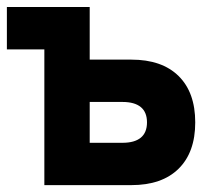

<svg xmlns="http://www.w3.org/2000/svg" viewBox="-20 -538 626 558"><path d="M213.9 0V-123H335.9Q371.1 -123 389.2 -137.9Q407.2 -152.8 407.2 -182.4Q407.2 -211.9 389.2 -226.8Q371.1 -241.7 335.9 -241.7H204.1V-364.7H361.8Q450.7 -364.7 499 -317.1Q547.4 -269.5 547.4 -182.3Q547.4 -95.2 499 -47.6Q450.7 0 361.8 0ZM108.9 0V-517.6H240.7V0ZM0 -394.5V-517.6H172.4V-394.5Z"/></svg>

Font: Cascadia Mono
Style: Regular
Weight: 400
Monospace: yes
Designer: Aaron Bell
Foundry: Saja Typeworks
Version: Version 2102.003